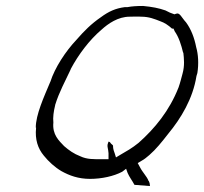

<svg xmlns="http://www.w3.org/2000/svg" viewBox="-20 -601 685 644"><path d="M100 -173H101V-172C97 -133 107 -103 127 -79C143 -59 164 -40 186 -27C213 -12 243 -1 282 -1C321 -1 362 -10 390 -25L403 -35L408 -21C414 -7 423 4 431 19L483 23C483 18 482 12 479 6H478V5C472 -10 458 -23 449 -41L442 -54L457 -63C463 -66 473 -74 481 -81C503 -100 523 -125 544 -152C587 -204 627 -270 639 -346L642 -356C647 -387 645 -419 638 -443C632 -474 621 -503 604 -526C589 -542 583 -560 571 -555L565 -553C553 -557 546 -560 535 -566C512 -574 491 -578 460 -581C440 -581 422 -580 407 -577H398C368 -573 345 -563 318 -543C286 -521 262 -497 236 -467C200 -429 164 -374 149 -327L148 -325C127 -275 100 -216 100 -173ZM165 -248V-249C179 -294 199 -329 217 -368V-369C243 -418 280 -467 320 -501C343 -522 376 -545 415 -545C426 -545 440 -546 454 -545C480 -545 499 -537 517 -530C532 -525 545 -516 557 -505H562L566 -496C580 -476 588 -450 594 -425L595 -424C597 -405 600 -381 592 -353C588 -339 585 -325 579 -308C548 -229 499 -170 445 -122C423 -104 403 -93 384 -82L369 -73L365 -86C363 -92 359 -100 359 -113C358 -115 353 -118 351 -121C350 -123 349 -125 344 -126L341 -117C339 -109 343 -103 344 -87V-67H323C294 -67 272 -66 249 -77C228 -85 211 -97 195 -111C178 -129 155 -149 159 -190C157 -207 160 -228 165 -248Z"/></svg>

Font: SolarCharger
Style: 152
Weight: 100
Designer: Mew Too
Foundry: Cannot Into Space Fonts/KineticPlasma Fonts
Version: Version 1.100